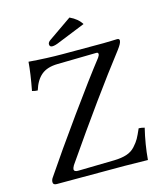

<svg xmlns="http://www.w3.org/2000/svg" viewBox="-121 -909 845 999"><g transform="rotate(-15 302.0 -409.0)"><path d="M550.8 2Q451.2 0 424.3 0H60.1Q41 0 41 -15.1Q41 -27.3 48.8 -38.1Q128.9 -157.2 248.5 -323.7Q368.2 -490.2 438 -579.1Q445.8 -590.3 445.8 -597.2Q445.8 -606 436 -606L225.1 -602.1Q169.9 -601.1 138.4 -575Q106.9 -548.8 90.8 -496.1Q77.6 -496.1 61 -501Q78.1 -589.8 83 -652.8Q182.1 -645 264.2 -645H484.9Q502 -645 528.1 -646Q554.2 -647 558.1 -647Q571.3 -647 570.8 -636.2Q570.8 -622.1 546.9 -590.8Q391.1 -389.6 171.9 -71.8Q164.1 -57.6 164.1 -51.8Q164.1 -36.6 189 -38.1L381.8 -42Q420.9 -43 448.5 -52Q476.1 -61 494.6 -81.5Q513.2 -102.1 522.7 -119.1Q532.2 -136.2 546.9 -169.9Q560.1 -169.9 578.1 -165Q557.6 -80.1 550.8 2ZM348.1 -819.8Q391.1 -799.8 410.2 -768.1L266.1 -710Q238.3 -697.8 224.1 -698.2Q209 -698.2 209 -712.9Q209 -724.1 224.1 -733.9Z"/></g></svg>

Font: Linux Libertine
Style: Regular
Weight: 400
Designer: Philipp H. Poll
Foundry: Philipp H. Poll
Version: Version 5.3.0 ; ttfautohint (v0.9)